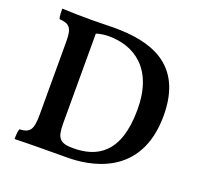

<svg xmlns="http://www.w3.org/2000/svg" viewBox="-120 -809 973 943"><g transform="rotate(20 366.5 -338.0)"><path d="M323 -678C283 -678 245 -676 209 -676C157 -676 85 -677 50 -679C50 -661 51 -640 55 -626C109 -622 124 -606 124 -533V-152C124 -70 108 -53 55 -50C50 -37 49 -18 49 3C98 1 249 0 322 0C431 0 698 -31 698 -355C698 -629 505 -678 323 -678ZM334 -53C263 -53 247 -74 247 -153V-620C263 -626 290 -630 312 -630C443 -630 567 -555 567 -339C567 -109 457 -53 334 -53Z"/></g></svg>

Font: Vollkorn Semibold
Style: Regular
Weight: 600
Designer: Friedrich Althausen
Foundry: Friedrich Althausen
Version: Version 4.015;PS 004.015;hotconv 1.0.88;makeotf.lib2.5.64775